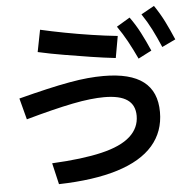

<svg xmlns="http://www.w3.org/2000/svg" viewBox="-58 -910 996 988"><g transform="rotate(-5 440.0 -416.5)"><path d="M181.1 -91.1Q337.8 -98.9 438.3 -122.8Q538.9 -146.7 587.2 -190.6Q635.6 -234.4 635.6 -296.7Q635.6 -352.2 596.7 -379.4Q557.8 -406.7 476.7 -406.7Q444.4 -406.7 403.9 -402.2Q363.3 -397.8 313.3 -387.8Q263.3 -377.8 202.8 -362.8Q142.2 -347.8 71.1 -327.8L42.2 -437.8Q123.3 -458.9 188.3 -473.9Q253.3 -488.9 306.1 -498.3Q358.9 -507.8 401.7 -511.7Q444.4 -515.6 482.2 -515.6Q621.1 -515.6 688.9 -463.3Q756.7 -411.1 756.7 -305.6Q756.7 -204.4 695 -133.3Q633.3 -62.2 510.6 -23.9Q387.8 14.4 206.7 18.9ZM554.4 -602.2Q494.4 -608.9 427.2 -619.4Q360 -630 290.6 -641.7Q221.1 -653.3 156.7 -667.8L178.9 -781.1Q236.7 -767.8 303.9 -755Q371.1 -742.2 440.6 -731.7Q510 -721.1 574.4 -714.4ZM671.1 -588.9Q647.8 -638.9 625 -680.6Q602.2 -722.2 574.4 -762.2L643.3 -803.3Q672.2 -763.3 695 -719.4Q717.8 -675.6 740 -624.4ZM797.8 -637.8Q775.6 -690 754.4 -731.7Q733.3 -773.3 705.6 -814.4L773.3 -852.2Q802.2 -810 823.9 -766.7Q845.6 -723.3 867.8 -671.1Z"/></g></svg>

Font: Paperlogy 6 SemiBold
Style: Regular
Weight: 600
Designer: redesigned by Lee Juim, glyphs from Gmarket Sans & Montserrat
Foundry: PT&
Version: Version 1.001